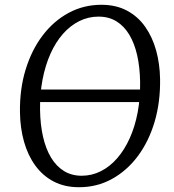

<svg xmlns="http://www.w3.org/2000/svg" viewBox="-20 -773 727 803"><path d="M310.5 10Q250 10 204.2 -14Q158.5 -38 127.5 -80.8Q96.5 -123.5 80.5 -180.2Q64.5 -237 63.5 -302.5Q62 -399.5 87 -481.5Q112 -563.5 158.2 -624.5Q204.5 -685.5 267.2 -719.2Q330 -753 404 -753Q465.5 -753 511.2 -728.5Q557 -704 587.2 -661Q617.5 -618 633 -562Q648.5 -506 649.5 -442.5Q651 -346.5 626.8 -264.2Q602.5 -182 556.8 -120.5Q511 -59 448.2 -24.5Q385.5 10 310.5 10ZM321.5 -38Q364 -38 401.8 -57Q439.5 -76 470 -111Q500.5 -146 522.5 -194.8Q544.5 -243.5 555.8 -303.2Q567 -363 566 -431Q565 -491.5 553.8 -541.5Q542.5 -591.5 520.8 -627.8Q499 -664 467 -683.8Q435 -703.5 392 -703.5Q349.5 -703.5 311.8 -684.8Q274 -666 243.5 -631.5Q213 -597 191.2 -548.5Q169.5 -500 158 -440.5Q146.5 -381 147.5 -313Q148.5 -251.5 160 -201Q171.5 -150.5 193.5 -114Q215.5 -77.5 247.5 -57.8Q279.5 -38 321.5 -38ZM642.5 -398.5 635 -346H69.5L77 -398.5Z"/></svg>

Font: Merriweather Light
Style: Italic
Weight: 300
Italic angle: -7.8°
Designer: Eben Sorkin
Foundry: Eben Sorkin
Version: Version 2.101